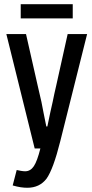

<svg xmlns="http://www.w3.org/2000/svg" viewBox="-20 -702 435 908"><path d="M246 -298 300 -541H392L265 -34Q232 98 200 143Q167 186 109 186Q94 186 77.5 183.5Q61 181 40 175L59 102Q67 104 79 106Q91 108 99 108Q124 108 140 84Q156 60 171 0H144L10 -541H103L158 -298Q167 -258 176 -220Q180 -200 185.5 -171Q191 -142 199 -104H204Q212 -142 218 -171Q224 -200 229 -220Q233 -239 237 -258.5Q241 -278 246 -298ZM78 -615V-682H324V-615Z"/></svg>

Font: Medium
Style: Regular
Weight: 500
Designer: Fernando Haro
Foundry: deFharo
Version: Version 1.787